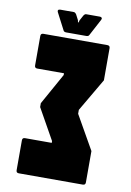

<svg xmlns="http://www.w3.org/2000/svg" viewBox="-88 -847 613 898"><g transform="rotate(10 218.0 -398.0)"><path d="M66 -4Q53.5 -4 53.5 -16.5V-158.5Q53.5 -171 66 -171H193V-179.5L110.5 -326.5V-345L193 -493V-501.5H66Q53.5 -501.5 53.5 -514V-654Q53.5 -666.5 66 -666.5H370Q382.5 -666.5 382.5 -654V-501.5L291 -345V-326.5L382.5 -165.5V-16.5Q382.5 -4 370 -4ZM170 -691.5Q159 -691.5 156 -699L115 -778Q112 -783.5 114.5 -787.5Q117 -791.5 123.5 -791.5H188.5Q195 -791.5 201 -782.5L214 -757.5L216 -747.5H219L221.5 -757.5L235 -782.5Q240.5 -791.5 247.5 -791.5H312.5Q319 -791.5 321.5 -787.5Q324 -783.5 321 -778L279 -699Q276 -691.5 265 -691.5Z"/></g></svg>

Font: Jaro 24pt
Style: Regular
Weight: 400
Designer: Agyei Archer, Celine Hurka, Mirko Velimirović
Version: Version 1.000